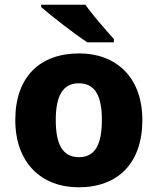

<svg xmlns="http://www.w3.org/2000/svg" viewBox="-20 -786 670 816"><path d="M343 -766H155V-756C198 -718 299 -640 351 -606H464V-620C431 -657 374 -721 343 -766ZM585 -276C585 -458 473 -559 317 -559C148 -559 45 -458 45 -276C45 -93 157 10 314 10C482 10 585 -93 585 -276ZM217 -276C217 -377 246 -432 315 -432C385 -432 413 -377 413 -276C413 -174 385 -118 316 -118C245 -118 217 -174 217 -276Z"/></svg>

Font: Noto Sans Lao UI ExtBd
Style: Regular
Weight: 800
Designer: Monotype Design Team
Foundry: Monotype Imaging Inc.
Version: Version 2.000